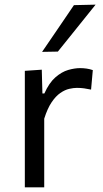

<svg xmlns="http://www.w3.org/2000/svg" viewBox="-20 -798 439 818"><path d="M85.8 0Q85.8 -55.3 85.8 -106.4Q85.8 -157.6 85.8 -218.8V-268.8Q85.8 -324 85.8 -381.4Q85.8 -438.9 85.8 -496.2L158 -501.1L160.7 -399.8H169Q189.3 -445.3 216.1 -468.6Q242.9 -491.9 270.5 -499.9Q298.1 -507.8 321.1 -507.8Q335 -507.8 349 -505.8Q362.9 -503.8 375.4 -499.3L368 -416.3Q351.7 -419.6 338.3 -421.6Q324.9 -423.6 307.3 -423.6Q293.1 -423.6 274.7 -419.4Q256.3 -415.2 237.1 -401.9Q217.8 -388.7 200 -362.4Q182.2 -336.2 168.4 -292.4V-215.3Q168.4 -156.8 168.4 -106Q168.4 -55.3 168.4 0ZM159.3 -577Q193.5 -626.9 227.6 -677Q261.7 -727 295 -776.1L387.3 -778.2Q360 -744 332.9 -710.5Q305.8 -677 279.5 -644Q253.1 -611.1 226.5 -578.2Z"/></svg>

Font: Commissioner Thin
Style: Regular
Weight: 100
Designer: Kostas Bartsokas
Foundry: Kostas Bartsokas
Version: Version 1.001;gftools[0.9.23]